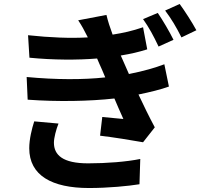

<svg xmlns="http://www.w3.org/2000/svg" viewBox="-20 -882 1040 965"><path d="M152 -272C140 -235 127 -182 127 -137C127 0 241 63 427 63C525 63 626 53 681 44L685 -83C616 -69 517 -61 423 -61C295 -61 251 -103 251 -165C251 -189 262 -231 274 -261ZM806 -559C761 -542 704 -525 628 -510L606 -560L587 -603C641 -612 675 -620 720 -634L699 -745C643 -726 602 -717 546 -708C533 -743 522 -777 515 -807L373 -780C391 -753 403 -731 421 -695V-694C333 -689 233 -693 121 -705L128 -592C248 -580 371 -580 468 -588C476 -570 484 -550 493 -531L509 -493C398 -481 262 -481 114 -495L119 -381C269 -370 430 -373 555 -387C569 -354 584 -319 600 -284C572 -287 533 -290 494 -294L483 -200C550 -192 644 -177 699 -167L758 -242C729 -296 701 -354 676 -407C734 -419 788 -432 829 -447ZM699 -786C730 -742 751 -703 777 -648L852 -682C833 -721 797 -782 773 -817ZM810 -829C842 -786 865 -748 892 -694L967 -730C946 -769 908 -828 883 -862Z"/></svg>

Font: Noto Sans CJK KR Bold
Style: Regular
Weight: 700
Designer: Ryoko NISHIZUKA (kana & ideographs); Paul D. Hunt (Latin, Greek & Cyrillic); Wenlong ZHANG (bopomofo); Sandoll Communica
Foundry: Adobe Systems Incorporated
Version: Version 1.004;PS 1.004;hotconv 1.0.82;makeotf.lib2.5.63406